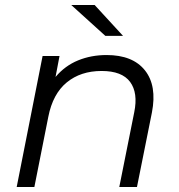

<svg xmlns="http://www.w3.org/2000/svg" viewBox="-20 -751 717 771"><path d="M408 -530Q513 -530 562 -468.5Q611 -407 590 -299L530 0H459L519 -300Q535 -378 502.5 -422Q470 -466 388 -466Q304 -466 248 -420Q192 -374 174 -282L118 0H47L151 -526H219L203 -442Q241 -487 293.5 -508.5Q346 -530 408 -530ZM403 -607 266 -731H360L474 -607Z"/></svg>

Font: Montserrat
Style: Italic
Weight: 400
Italic angle: -11.3°
Designer: Julieta Ulanovsky
Foundry: Julieta Ulanovsky
Version: Version 9.000; ttfautohint (v1.8.4.7-5d5b)